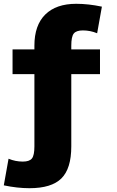

<svg xmlns="http://www.w3.org/2000/svg" viewBox="-21 -760 614 1010"><path d="M160 10V-370H45V-500H160V-520Q160 -627 217 -683.5Q274 -740 380 -740Q444 -740 515 -725L490 -585Q454 -600 415 -600Q380 -600 367 -583.5Q354 -567 354 -520V-500H505V-370H354V10Q354 127 302 178.5Q250 230 134 230Q70 230 -1 215L24 75Q60 90 99 90Q134 90 147 73.5Q160 57 160 10Z"/></svg>

Font: M PLUS 1p Black
Style: Regular
Weight: 900
Version: Version 1.061